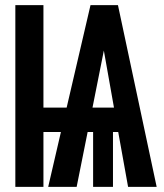

<svg xmlns="http://www.w3.org/2000/svg" viewBox="-20 -731 640 751"><path d="M442.4 -214.8H421.9V0H344.2V-214.8H322.8L279.8 0H168.5L218.3 -214.8H149.9V0H40V-710.9H149.9V-310.1H240.7L334 -710.9H441.4L592.8 0H481ZM341.8 -310.1H425.8L386.2 -533.2Z"/></svg>

Font: Roboto Mono
Style: Bold
Weight: 700
Designer: Google
Version: Version 2.000985; 2015; ttfautohint (v1.3)